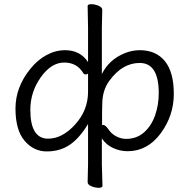

<svg xmlns="http://www.w3.org/2000/svg" viewBox="-20 -726 906 918"><path d="M739 -281Q739 -425 648 -425Q565 -425 503 -340Q470 -295 469 -232Q468 -213 468 -187V-128L472 -129Q484 -129 498 -108Q512 -87 535 -74.5Q558 -62 583 -62Q633 -62 668 -92.5Q703 -123 721 -173Q739 -223 739 -281ZM125 -201Q125 -63 210 -63Q278 -63 339.5 -131Q401 -199 401 -287V-374Q395 -370 389.5 -370Q384 -370 379 -375Q349 -427 287 -427Q225 -427 175 -356.5Q125 -286 125 -201ZM399 145 401 58V-133Q359 -64 312.5 -33Q266 -2 203.5 -2Q141 -2 97.5 -53Q54 -104 54 -207Q54 -310 126 -398Q159 -439 202 -462.5Q245 -486 291 -486Q364 -486 401 -429V-594L399 -697Q399 -706 416 -706Q433 -706 451 -698.5Q469 -691 469 -679L467 -593V-372Q501 -441 577 -472Q612 -486 648 -486Q726 -486 768.5 -433.5Q811 -381 811 -277Q811 -173 748 -88Q685 -3 590 -3Q555 -3 521.5 -18Q488 -33 467 -64V59L470 162Q470 172 452.5 172Q435 172 417 164.5Q399 157 399 145Z"/></svg>

Font: LXGW WenKai
Style: Regular
Weight: 400
Designer: LXGW / Fontworks Inc.
Foundry: LXGW / Fontworks Inc.
Version: Version 1.520; June 14, 2025